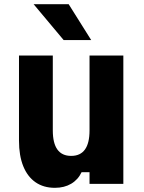

<svg xmlns="http://www.w3.org/2000/svg" viewBox="-20 -881 690 920"><path d="M571 -615V0H409V-56H371Q354 -20 321 -0.5Q288 19 243 19Q189 19 150.5 -7.5Q112 -34 91.5 -84.5Q71 -135 71 -207V-615H233V-256Q233 -195 255 -164.5Q277 -134 321 -134Q365 -134 387 -164.5Q409 -195 409 -256V-615ZM417 -689H285L141 -861H309Z"/></svg>

Font: Martian Mono SemiCondensed
Style: Bold
Weight: 700
Width: 4
Designer: Roman Shamin
Foundry: Evil Martians
Version: Version 1.000